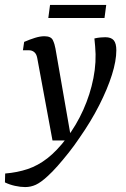

<svg xmlns="http://www.w3.org/2000/svg" viewBox="-76 -570 513 779"><path d="M26 189Q7 189 -15.5 184Q-38 179 -56 170L-55 134Q-6 130 36 116Q78 102 116.5 72Q155 42 193 -8Q234 -62 262 -124.5Q290 -187 303 -253Q316 -319 310 -382L307 -414Q320 -417 331.5 -418Q343 -419 351 -419Q375 -419 385.5 -406.5Q396 -394 396 -366Q396 -323 378 -266Q360 -209 326.5 -143Q293 -77 246 -10Q226 20 203 49Q180 78 158 103Q136 128 117 145Q90 170 69.5 179.5Q49 189 26 189ZM137 0 75 -335Q72 -351 63 -358.5Q54 -366 42 -366H17L22 -400Q45 -410 66 -416.5Q87 -423 104 -423Q131 -423 138.5 -407Q146 -391 149 -373L214 0ZM127 -550H355L348 -497H120Z"/></svg>

Font: Rasa
Style: Italic
Weight: 400
Italic angle: -7.10001°
Designer: Anna Giedrys (Yrsa+Rasa design), David Brezina (Yrsa art-direction, Rasa art-direction, design)
Foundry: Rosetta Type Foundry
Version: Version 2.004